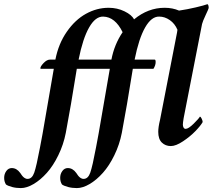

<svg xmlns="http://www.w3.org/2000/svg" viewBox="-158 -705 1038 937"><path d="M496.1 -610.4Q564.5 -667 645.5 -667Q684.1 -667 715.8 -653.3Q755.9 -659.2 797.1 -668.9Q838.4 -678.7 854.5 -684.6Q860.4 -681.2 860.4 -666Q860.4 -662.6 845.7 -631.6Q831.1 -600.6 828.1 -587.9L738.3 -128.9Q734.4 -105.5 734.4 -96.7Q734.4 -88.9 737.8 -82.5Q741.2 -76.2 748 -76.2Q761.7 -76.2 787.4 -101.6Q813 -127 817.4 -135.7Q821.8 -135.7 826.4 -125.5Q831.1 -115.2 831.1 -109.4Q821.8 -92.3 795.9 -65.4Q770 -38.6 735.1 -15.4Q700.2 7.8 675.8 7.8Q649.4 7.8 631.8 -9.3Q614.3 -26.4 614.3 -61.5Q614.3 -85 623 -120.1L706.1 -546.9Q706.5 -548.8 707 -553.2Q707.5 -557.6 708 -559.6Q695.3 -589.8 670.7 -606.9Q646 -624 619.1 -624Q581.1 -625 550.3 -571Q519.5 -517.1 499 -414.1H596.7Q601.6 -414.1 601.6 -402.3Q601.6 -386.2 590.8 -369.1H490.2Q460 -179.7 436.5 -56.6Q425.3 1 400.1 52.5Q375 104 344.2 138.4Q313.5 172.9 279.8 192.9Q246.1 212.9 216.8 212.9Q193.8 212.9 173.8 207.5Q153.8 202.1 144.5 195.3Q135.7 181.2 135.7 163.1Q135.7 144 146.2 129.6Q156.7 115.2 172.9 115.2Q196.8 115.2 213.9 138.7Q214.4 139.2 216.8 142.8Q219.2 146.5 220 147.5Q220.7 148.4 223.1 151.9Q225.6 155.3 226.8 156.2Q228 157.2 230.5 159.7Q232.9 162.1 234.9 163.1Q236.8 164.1 239.3 165.5Q241.7 167 244.4 167.5Q247.1 168 250 168Q272 168 282.7 137Q293.5 106 310.5 15.1Q318.4 -27.8 323.2 -52.7L377.9 -369.1H216.8Q186.5 -179.7 163.1 -56.6Q151.9 1 126.7 52.5Q101.6 104 70.8 138.4Q40 172.9 6.3 192.9Q-27.3 212.9 -56.6 212.9Q-79.6 212.9 -99.6 207.5Q-119.6 202.1 -128.9 195.3Q-137.7 181.2 -137.7 163.1Q-137.7 144 -127.2 129.6Q-116.7 115.2 -100.6 115.2Q-76.7 115.2 -59.6 138.7Q-59.1 139.2 -56.6 142.8Q-54.2 146.5 -53.5 147.5Q-52.7 148.4 -50.3 151.9Q-47.9 155.3 -46.6 156.2Q-45.4 157.2 -43 159.7Q-40.5 162.1 -38.6 163.1Q-36.6 164.1 -34.2 165.5Q-31.7 167 -29.1 167.5Q-26.4 168 -23.4 168Q-1.5 168 9.3 137Q20 106 37.1 15.1Q44.9 -27.8 49.8 -52.7L104.5 -369.1H41Q39.1 -369.1 39.1 -372.1Q39.1 -380.9 54.9 -397.5Q70.8 -414.1 85.9 -414.1H112.3Q127.4 -491.7 168 -550Q208.5 -608.4 261.5 -637.7Q314.5 -667 372.1 -667Q414.1 -667 449.7 -649.7Q485.4 -632.3 496.1 -610.4ZM440.4 -547.9Q403.8 -622.6 345.7 -624Q307.6 -625 276.9 -571Q246.1 -517.1 225.6 -414.1H385.7Q399.9 -488.3 440.4 -547.9Z"/></svg>

Font: Amiri
Style: Bold Slanted
Weight: 700
Italic angle: 9°
Designer: Khaled Hosny
Version: Version 000.107